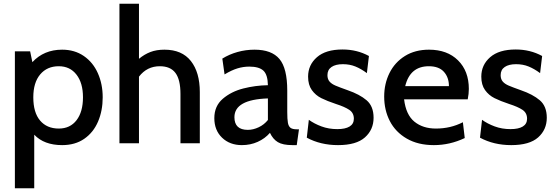

<svg xmlns="http://www.w3.org/2000/svg" viewBox="-20 -770 2986 1032"><path d="M532 -247Q532 -175 507 -116.5Q482 -58 433 -24Q384 10 314 10Q217 10 164 -46V242H60V-494H142L154 -436Q216 -503 314 -503Q381 -503 430.5 -469Q480 -435 506 -376.5Q532 -318 532 -247ZM426 -247Q426 -324 391 -369Q356 -414 296 -414Q233 -414 196 -370Q159 -326 159 -247Q159 -165 195.5 -122Q232 -79 296 -79Q357 -79 391.5 -124Q426 -169 426 -247Z M1054 -275V0H950V-265Q950 -342 923 -378Q896 -414 839 -414Q770 -414 727 -358V0H622V-750H727V-454Q756 -478 788.5 -490.5Q821 -503 864 -503Q958 -503 1006 -442Q1054 -381 1054 -275Z M1132 -135Q1132 -200 1177.5 -239Q1223 -278 1288 -294.5Q1353 -311 1420 -312Q1419 -369 1395.5 -390.5Q1372 -412 1320 -412Q1288 -412 1256.5 -402.5Q1225 -393 1187 -370L1175 -455Q1212 -478 1256.5 -490.5Q1301 -503 1348 -503Q1440 -503 1482 -453Q1524 -403 1524 -283V-168Q1524 -129 1527.5 -110Q1531 -91 1541.5 -83Q1552 -75 1575 -75H1587L1575 10H1552Q1500 10 1473.5 -6Q1447 -22 1431 -56Q1404 -25 1365 -7.5Q1326 10 1280 10Q1215 10 1173.5 -30Q1132 -70 1132 -135ZM1420 -125V-241Q1240 -235 1240 -140Q1240 -72 1312 -72Q1341 -72 1370.5 -86Q1400 -100 1420 -125Z M1629 -30 1640 -126Q1669 -105 1708 -90.5Q1747 -76 1793 -76Q1836 -76 1859 -90Q1882 -104 1882 -132Q1882 -163 1857.5 -179.5Q1833 -196 1786 -211Q1738 -227 1707 -242.5Q1676 -258 1656 -286Q1636 -314 1636 -358Q1636 -421 1683.5 -462.5Q1731 -504 1821 -504Q1899 -504 1963 -469L1952 -377Q1921 -400 1890.5 -412.5Q1860 -425 1823 -425Q1784 -425 1762 -410Q1740 -395 1740 -366Q1740 -345 1751 -332Q1762 -319 1783 -310Q1804 -301 1849 -285Q1913 -263 1950.5 -231Q1988 -199 1988 -137Q1988 -73 1941.5 -31.5Q1895 10 1797 10Q1703 10 1629 -30Z M2045 -251Q2045 -320 2073.5 -377.5Q2102 -435 2156.5 -469Q2211 -503 2286 -503Q2384 -503 2442 -445.5Q2500 -388 2500 -292Q2500 -266 2494 -236H2152Q2162 -153 2207.5 -116Q2253 -79 2323 -79Q2402 -79 2468 -113L2478 -28Q2398 10 2312 10Q2227 10 2166.5 -25Q2106 -60 2075.5 -119Q2045 -178 2045 -251ZM2393 -307Q2393 -354 2366 -384Q2339 -414 2285 -414Q2184 -414 2158 -307Z M2560 -30 2571 -126Q2600 -105 2639 -90.5Q2678 -76 2724 -76Q2767 -76 2790 -90Q2813 -104 2813 -132Q2813 -163 2788.5 -179.5Q2764 -196 2717 -211Q2669 -227 2638 -242.5Q2607 -258 2587 -286Q2567 -314 2567 -358Q2567 -421 2614.5 -462.5Q2662 -504 2752 -504Q2830 -504 2894 -469L2883 -377Q2852 -400 2821.5 -412.5Q2791 -425 2754 -425Q2715 -425 2693 -410Q2671 -395 2671 -366Q2671 -345 2682 -332Q2693 -319 2714 -310Q2735 -301 2780 -285Q2844 -263 2881.5 -231Q2919 -199 2919 -137Q2919 -73 2872.5 -31.5Q2826 10 2728 10Q2634 10 2560 -30Z"/></svg>

Font: Cabin Medium
Style: Regular
Weight: 500
Designer: Pablo Impallari
Foundry: Pablo Impallari. http://www.impallari.com Igino Marini. http://www.ikern.com
Version: Version 2.200